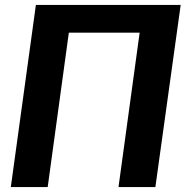

<svg xmlns="http://www.w3.org/2000/svg" viewBox="-20 -761 782 781"><path d="M24 0H174L260 -628H548L462 0H612L715 -741H126Z"/></svg>

Font: Cheyenne Sans
Style: Bold Italic
Weight: 700
Italic angle: -8.13011°
Designer: The Public Sans project authors (U.S. Web Design System), Libre Franklin designed by Pablo Impallari and Rodrigo Fuenzal
Foundry: The Cheyenne Sans Project Authors
Version: Version 2.007